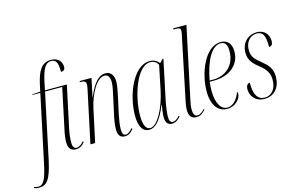

<svg xmlns="http://www.w3.org/2000/svg" viewBox="-248 -1070 2493 1610"><g transform="rotate(-15 999.0 -265.0)"><path d="M-87 240C-20 240 15 201 51 31L169 -526H318L246 -186C235 -137 230 -102 230 -66C230 -11 259 9 296 9C327 9 353 -7 373 -34L366 -41C353 -23 326 -2 303 -2C286 -2 270 -15 270 -53C270 -93 274 -130 285 -180L361 -536H171L185 -605C208 -706 229 -760 284 -760C329 -760 341 -727 341 -651C368 -651 377 -664 377 -685C377 -729 349 -770 284 -770C203 -770 168 -708 143 -597L130 -536L60 -531L59 -526H128L8 38C-23 189 -46 230 -92 230C-104 230 -120 226 -128 223L-131 232C-120 236 -103 240 -87 240Z M720 10C747 10 768 0 796 -34L789 -42C764 -11 746 -2 731 -2C708 -2 700 -21 700 -57C700 -93 708 -137 717 -183L748 -325C758 -373 768 -420 768 -453C768 -500 748 -543 696 -543C640 -543 592 -495 543 -377H541L575 -536H473L471 -526H481C516 -526 524 -515 524 -490C524 -479 521 -466 516 -442L422 0H463L524 -283C549 -400 615 -526 684 -526C723 -526 730 -485 730 -458C730 -422 716 -367 711 -342L680 -200C668 -147 661 -103 661 -67C661 -17 678 10 720 10Z M932 10C981 10 1032 -35 1083 -165H1086C1080 -130 1074 -93 1074 -61C1074 -18 1089 10 1129 10C1160 10 1184 -8 1205 -33L1199 -40C1177 -16 1159 -3 1140 -3C1118 -3 1109 -21 1109 -54C1109 -89 1119 -158 1128 -199L1199 -535H1191L1163 -506C1146 -527 1122 -546 1082 -546C935 -546 845 -305 845 -137C845 -45 872 10 932 10ZM942 -2C909 -2 886 -38 886 -124C886 -284 965 -536 1084 -536C1112 -536 1138 -522 1151 -495L1107 -282C1078 -143 1007 -2 942 -2Z M1342 10C1379 10 1399 -9 1421 -35L1416 -41C1396 -17 1374 -2 1353 -2C1325 -2 1317 -27 1317 -66C1317 -90 1322 -116 1330 -153L1459 -760H1345L1342 -750H1366C1401 -750 1405 -739 1405 -722C1405 -719 1405 -715 1403 -703L1292 -169C1285 -134 1277 -99 1277 -69C1277 -23 1293 10 1342 10Z M1608 10C1681 10 1729 -48 1729 -88C1729 -100 1726 -104 1723 -106C1703 -49 1663 0 1613 0C1554 0 1519 -68 1519 -170C1519 -201 1522 -240 1524 -248H1562C1688 -248 1790 -319 1790 -440C1790 -507 1758 -546 1699 -546C1559 -546 1478 -330 1478 -177C1478 -54 1530 10 1608 10ZM1556 -258H1526C1555 -418 1615 -536 1695 -536C1732 -536 1751 -512 1751 -454C1751 -334 1669 -258 1556 -258Z M1932 10C2019 10 2071 -55 2071 -146C2071 -220 2035 -255 1987 -294C1938 -335 1909 -359 1909 -419C1909 -492 1953 -537 2009 -537C2063 -537 2077 -496 2080 -431C2080 -421 2080 -411 2080 -401C2101 -401 2114 -413 2114 -445C2114 -495 2084 -547 2011 -547C1938 -547 1876 -493 1876 -405C1876 -333 1919 -298 1966 -260C2020 -217 2038 -178 2038 -128C2038 -49 1997 0 1937 0C1875 0 1851 -50 1847 -125C1846 -134 1846 -144 1846 -153C1831 -153 1813 -141 1813 -104C1813 -51 1849 10 1932 10Z"/></g></svg>

Font: Noto Serif Display ExtraCondensed ExtraLight
Style: Italic
Weight: 200
Width: 2
Italic angle: -12°
Designer: Monotype Design Team
Foundry: Monotype Imaging Inc.
Version: Version 2.009